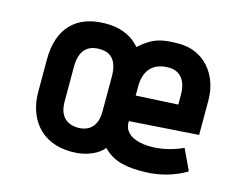

<svg xmlns="http://www.w3.org/2000/svg" viewBox="-79 -627 930 755"><g transform="rotate(15 386.0 -250.0)"><path d="M691 -120C586 -71 452 -81 452 -159V-165L733 -184V-325C733 -430 665 -510 565 -510C493 -510 459 -502 405 -454C379 -485 337 -512 266 -512C145 -512 78 -442 78 -316V-184C78 -82 135 10 266 10C329 10 374 -15 394 -40C437 6 496 14 566 12C623 11 684 -6 731 -35ZM342 -174C342 -95 287 -88 266 -88C242 -88 188 -95 188 -174V-316C188 -399 237 -409 266 -409C295 -409 342 -402 342 -316ZM623 -278 452 -269V-305C452 -370 483 -409 550 -409C591 -409 623 -382 623 -317Z"/></g></svg>

Font: Advent Pro
Style: Bold
Weight: 700
Designer: Andreas Kalpakidis
Foundry: Andreas Kalpakidis
Version: Version 2.002 2008